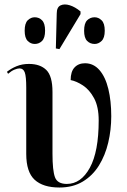

<svg xmlns="http://www.w3.org/2000/svg" viewBox="-20 -826 564 856"><path d="M245 10Q172 10 134.5 -24.5Q97 -59 97 -140V-435Q97 -485 90.5 -503Q84 -521 67 -521Q58 -521 44.5 -515.5Q31 -510 16 -497L11 -506Q30 -521 54.5 -531Q79 -541 109 -541Q159 -541 186.5 -514Q214 -487 214 -416V-141Q214 -66 225 -36Q236 -6 278 -6Q341 -6 380.5 -78Q420 -150 420 -289Q420 -350 399.5 -388Q379 -426 350 -445Q321 -464 295 -469Q295 -507 312.5 -525.5Q330 -544 359 -544Q397 -544 423.5 -513.5Q450 -483 463 -429.5Q476 -376 476 -308Q476 -247 462.5 -190Q449 -133 421 -88Q393 -43 349 -16.5Q305 10 245 10ZM245 -607 229 -610 233 -766Q233 -794 250 -802Q267 -810 291 -802.5Q315 -795 339 -775V-763ZM135 -630Q117 -630 103.5 -643.5Q90 -657 90 -689Q90 -722 103.5 -735.5Q117 -749 135 -749Q154 -749 167.5 -735.5Q181 -722 181 -689Q181 -657 167.5 -643.5Q154 -630 135 -630ZM402 -630Q382 -630 368.5 -643.5Q355 -657 355 -689Q355 -722 368.5 -735.5Q382 -749 402 -749Q419 -749 433 -735.5Q447 -722 447 -689Q447 -657 433 -643.5Q419 -630 402 -630Z"/></svg>

Font: Noto Serif Display Condensed SemiBold
Style: Regular
Weight: 600
Width: 3
Designer: Monotype Design Team
Foundry: Monotype Imaging Inc.
Version: Version 2.009